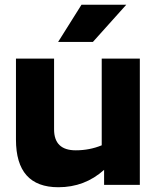

<svg xmlns="http://www.w3.org/2000/svg" viewBox="-20 -776 657 806"><path d="M567 0H417V-63Q336 10 225 10Q47 10 47 -190V-530H207V-233Q207 -145 298 -145Q356 -145 407 -166V-530H567ZM322 -756H510L370 -600H224Z"/></svg>

Font: Roundo
Style: Bold
Weight: 700
Designer: Namrata Goyal (Gurmukhi), Shiva Nallaperumal (Latin)
Foundry: Indian Type Foundry
Version: Version 1.000;PS 1.0;hotconv 1.0.88;makeotf.lib2.5.647800